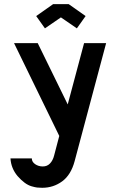

<svg xmlns="http://www.w3.org/2000/svg" viewBox="-20 -707 565 922"><path d="M239.7 40.5 264.6 -54.2 47.4 -500H161.1L305.2 -205.6L383.8 -500H489.7L338.4 66.9Q320.8 132.8 278.6 163.8Q236.3 194.8 182.6 194.8Q168.5 194.8 158.4 193.6Q148.4 192.4 132.1 187.7Q115.7 183.1 98.6 170.7Q81.5 158.2 64.5 138.7Q33.2 101.6 30.3 53.7H132.8Q132.8 70.3 148.7 81.3Q164.6 92.3 185.5 92.3Q206.5 92.3 220.2 77.9Q233.9 63.5 239.7 40.5ZM310.1 -687 391.1 -629.9 349.1 -570.8 272.5 -623.5 195.8 -570.8 153.8 -629.9 234.9 -687Z"/></svg>

Font: Anka/Coder Condensed
Style: Bold
Weight: 700
Width: 4
Monospace: yes
Version: Version 001.100